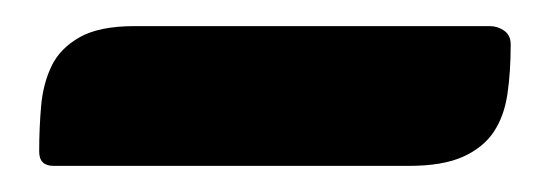

<svg xmlns="http://www.w3.org/2000/svg" viewBox="-20 -745 421 147"><path d="M21 -618Q10 -618 10 -629Q10 -647 11.5 -664Q13 -681 19.5 -694.5Q26 -708 41 -716.5Q56 -725 83 -725H355Q361 -725 366 -721.5Q371 -718 371 -711Q371 -690 368.5 -673Q366 -656 358 -644Q350 -632 334.5 -625Q319 -618 293 -618Z"/></svg>

Font: Poetsen One
Style: Regular
Weight: 400
Designer: Pablo Impallari, Rodrigo Fuenzalida
Foundry: Pablo Impallari, Rodrigo Fuenzalida
Version: Version 1.001; ttfautohint (v0.93) -l 8 -r 50 -G 200 -x 14 -